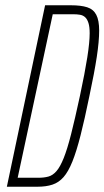

<svg xmlns="http://www.w3.org/2000/svg" viewBox="-20 -708 396 728"><path d="M6 0 151 -688H249Q287 -688 310.5 -680.5Q334 -673 345 -652Q356 -631 356 -592Q356 -552 347 -492.5Q338 -433 319 -344Q301 -256 285.5 -195Q270 -134 254.5 -95.5Q239 -57 221 -36.5Q203 -16 179 -8Q155 0 122 0ZM47 -34H126Q147 -34 163.5 -38.5Q180 -43 194 -59Q208 -75 221.5 -108.5Q235 -142 249.5 -199Q264 -256 283 -344Q302 -433 311 -490.5Q320 -548 320 -582Q320 -606 315.5 -620.5Q311 -635 303 -642.5Q295 -650 283.5 -652Q272 -654 257 -654H180Z"/></svg>

Font: Saira UltraCondensed Thin
Style: Italic
Weight: 250
Width: 1
Italic angle: -12°
Designer: Hector Gatti with collaboration of the Omnibus-Type team
Foundry: Omnibus-Type
Version: Version 1.101